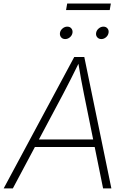

<svg xmlns="http://www.w3.org/2000/svg" viewBox="-39 -1043 708 1063"><path d="M-18.6 0 372.1 -727.5H427.7L577.6 0H531.7L426.3 -520Q418.5 -558.1 409.9 -604.5Q401.4 -650.9 392.1 -708H404.3Q377 -652.3 353.5 -606Q330.1 -559.6 309.1 -520L32.2 0ZM135.7 -229 142.6 -271H506.8L499.5 -229ZM522 -826.7Q507.8 -826.7 499.3 -836.7Q490.7 -846.7 493.2 -861.3Q495.6 -875.5 507.6 -885.5Q519.5 -895.5 533.7 -895.5Q547.9 -895.5 556.2 -885.5Q564.5 -875.5 562 -861.3Q559.6 -846.7 547.9 -836.7Q536.1 -826.7 522 -826.7ZM321.8 -826.7Q307.6 -826.7 299.3 -836.7Q291 -846.7 293 -861.3Q295.4 -875.5 307.4 -885.5Q319.3 -895.5 333.5 -895.5Q348.1 -895.5 356.2 -885.5Q364.3 -875.5 362.3 -861.3Q359.9 -846.7 348.1 -836.7Q336.4 -826.7 321.8 -826.7ZM574.7 -1023.4 568.4 -987.3H326.7L333 -1023.4Z"/></svg>

Font: Inter 17pt ExtraLight
Style: Italic
Weight: 250
Italic angle: -9.3988°
Version: Version 4.001;git-66647c0bb